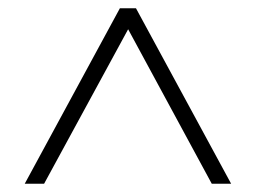

<svg xmlns="http://www.w3.org/2000/svg" viewBox="-20 -720 621 466"><path d="M40 -274 271 -700H310L541 -274H494L291 -649L87 -274Z"/></svg>

Font: DM Sans 11pt ExtraLight
Style: Regular
Weight: 250
Version: Version 4.004;gftools[0.9.30]